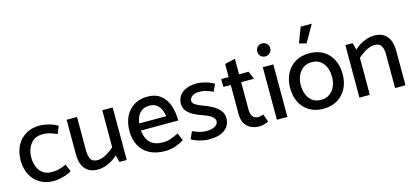

<svg xmlns="http://www.w3.org/2000/svg" viewBox="-62 -1221 3699 1712"><g transform="rotate(-15 1787.0 -365.0)"><path d="M407 -102Q376 -87 345.5 -78Q315 -69 271 -69Q225 -69 193 -91.5Q161 -114 144.5 -154Q128 -194 128 -244Q129 -292 146.5 -331Q164 -370 196.5 -393Q229 -416 274 -416Q317 -416 348 -406Q379 -396 410 -383L438 -451Q417 -466 386 -476.5Q355 -487 325 -492.5Q295 -498 275 -498Q200 -498 145 -465.5Q90 -433 60.5 -376Q31 -319 30 -243Q30 -167 59 -109.5Q88 -52 142.5 -19.5Q197 13 271 13Q292 13 322.5 7.5Q353 2 384 -8.5Q415 -19 436 -33Z M849 -485V-143Q826 -123 799.5 -105Q773 -87 747 -76.5Q721 -66 696 -66Q649 -66 632.5 -95.5Q616 -125 616 -174V-485H520V-165Q520 -113 536 -72Q552 -31 586.5 -7.5Q621 16 676 16Q709 16 742.5 5.5Q776 -5 806.5 -23.5Q837 -42 861 -64L878 0H945V-485Z M1479 -221V-231Q1479 -302 1457.5 -363Q1436 -424 1389.5 -461Q1343 -498 1267 -498Q1195 -498 1143 -465.5Q1091 -433 1063 -376Q1035 -319 1035 -243Q1035 -167 1064.5 -109.5Q1094 -52 1153 -20Q1212 12 1298 12Q1332 12 1363 5Q1394 -2 1422 -14.5Q1450 -27 1474 -41L1444 -111Q1404 -92 1372.5 -80Q1341 -68 1298 -68Q1244 -68 1209 -87.5Q1174 -107 1156.5 -142Q1139 -177 1135 -221ZM1137 -286Q1142 -326 1157.5 -355Q1173 -384 1200 -400Q1227 -416 1264 -416Q1301 -416 1325.5 -400Q1350 -384 1365 -355Q1380 -326 1386 -286Z M1543 -31Q1564 -17 1593.5 -7Q1623 3 1653 8Q1683 13 1703 13Q1799 13 1849.5 -25.5Q1900 -64 1900 -132Q1900 -172 1875.5 -202Q1851 -232 1813.5 -253.5Q1776 -275 1736 -289Q1692 -304 1664.5 -320.5Q1637 -337 1636 -359Q1636 -385 1660.5 -402.5Q1685 -420 1723 -420Q1762 -420 1792.5 -410Q1823 -400 1851 -387L1881 -452Q1861 -467 1832 -477Q1803 -487 1774.5 -492.5Q1746 -498 1725 -498Q1640 -498 1590.5 -460.5Q1541 -423 1541 -357Q1541 -318 1565 -290Q1589 -262 1625.5 -243Q1662 -224 1700 -211Q1732 -201 1756 -188.5Q1780 -176 1794 -161Q1808 -146 1808 -127Q1808 -109 1795 -95Q1782 -81 1758.5 -73Q1735 -65 1703 -65Q1681 -65 1659 -69Q1637 -73 1615.5 -80.5Q1594 -88 1573 -98Z M2198 -479H2110V-622L2014 -600V-479H1945L1946 -406H2014V-135Q2014 -86 2033 -52Q2052 -18 2087 -0.5Q2122 17 2169 17Q2184 17 2199.5 13.5Q2215 10 2229 5Q2243 0 2251 -4L2226 -77Q2216 -73 2203.5 -69.5Q2191 -66 2179 -66Q2143 -66 2126.5 -89.5Q2110 -113 2110 -150V-406H2228Z M2428 0V-485H2331V0ZM2378 -572Q2403 -572 2421 -589.5Q2439 -607 2439 -632Q2439 -658 2421 -675Q2403 -692 2378 -692Q2353 -692 2336 -674.5Q2319 -657 2319 -632Q2319 -606 2336 -589Q2353 -572 2378 -572Z M2758 13Q2684 13 2630 -19.5Q2576 -52 2547 -109.5Q2518 -167 2518 -243Q2519 -319 2548.5 -376Q2578 -433 2632.5 -465.5Q2687 -498 2762 -498Q2837 -498 2891 -465.5Q2945 -433 2974 -375.5Q3003 -318 3003 -242Q3003 -167 2973 -109.5Q2943 -52 2888.5 -19.5Q2834 13 2758 13ZM2759 -69Q2805 -69 2837.5 -92Q2870 -115 2887.5 -154Q2905 -193 2905 -241Q2905 -292 2888.5 -331.5Q2872 -371 2840 -393.5Q2808 -416 2762 -416Q2717 -416 2684.5 -393Q2652 -370 2634.5 -331Q2617 -292 2616 -244Q2616 -194 2632.5 -154Q2649 -114 2681 -91.5Q2713 -69 2759 -69ZM2763 -589 2853 -747H2751L2697 -606Z M3189 0V-342Q3213 -363 3239 -380.5Q3265 -398 3291.5 -408.5Q3318 -419 3342 -419Q3389 -419 3405.5 -389.5Q3422 -360 3422 -311V0H3518V-320Q3518 -372 3502 -413Q3486 -454 3451.5 -477.5Q3417 -501 3362 -501Q3329 -501 3295.5 -490.5Q3262 -480 3232 -462Q3202 -444 3177 -421L3160 -485H3093V0Z"/></g></svg>

Font: Catamaran Medium
Style: Regular
Weight: 500
Designer: Pria Ravichandran
Version: Version 2.000